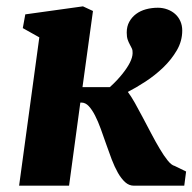

<svg xmlns="http://www.w3.org/2000/svg" viewBox="-20 -588 609 608"><path d="M104.5 -469.7 52.2 -499 60.1 -542.5 242.7 -567.9 274.4 -553.2 241.2 -312H327.6Q339.8 -322.8 349.6 -333.3Q359.4 -343.8 367.2 -353.5Q399.4 -393.6 399.9 -419.4Q400.4 -428.2 397.5 -434.6Q394.5 -440.9 390.9 -447.5Q387.2 -454.1 384.3 -462.6Q381.3 -471.2 381.3 -484.9Q381.3 -504.4 389.4 -519Q397.5 -533.7 410.9 -543.7Q424.3 -553.7 442.1 -558.6Q460 -563.5 480 -563.5Q495.6 -563.5 509.8 -558.3Q523.9 -553.2 534.4 -543.9Q544.9 -534.7 551 -521.2Q557.1 -507.8 557.1 -491.2Q557.1 -458 540 -428.7Q522.9 -399.4 497.1 -374.5Q471.2 -349.6 440.9 -329.8Q410.6 -310.1 384.8 -296.9Q395 -283.7 407.2 -262Q419.4 -240.2 432.6 -215.1Q445.8 -189.9 459.5 -164.1Q473.1 -138.2 486.1 -116.5Q499 -94.7 511 -79.8Q522.9 -64.9 533.2 -62.5L569.3 -44.9L563.5 0H403.8Q388.7 0 376.2 -11.2Q363.8 -22.5 353.3 -41Q342.8 -59.6 333.7 -83.3Q324.7 -106.9 316.2 -131.6Q307.6 -156.2 299.1 -179.9Q290.5 -203.6 281 -222.2Q271.5 -240.7 261 -252Q250.5 -263.2 237.8 -263.2H234.4L198.7 0H40.5Z"/></svg>

Font: Merriweather UltraBold
Style: Italic
Weight: 900
Italic angle: -7°
Designer: Eben Sorkin ( eben@eyebytes.com )
Foundry: Eben Sorkin ( eben@eyebytes.com )
Version: Version 1.52; ttfautohint (v1.4.1)